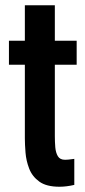

<svg xmlns="http://www.w3.org/2000/svg" viewBox="-20 -702 322 730"><path d="M206 8Q232.5 8 262.5 1V-98Q246.5 -96 240.5 -95.2Q234.5 -94.5 227.5 -94.5Q208 -94.5 200 -108Q192 -121.5 190.2 -142Q188.5 -162.5 188.5 -184V-456H271.5V-547H188.5V-682H74.5V-547H14V-456H74.5V-176Q74.5 -153 77 -121.8Q79.5 -90.5 91 -60.8Q102.5 -31 129.5 -11.5Q156.5 8 206 8Z"/></svg>

Font: League Gothic SemiExpanded
Style: Regular
Weight: 400
Width: 6
Designer: The League of Moveable Type
Version: Version 1.600; ttfautohint (v1.8.3)